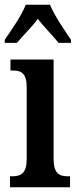

<svg xmlns="http://www.w3.org/2000/svg" viewBox="-28 -786 327 806"><path d="M-8 -619V-606H43C68 -636 106 -673 131 -707C155 -674 197 -633 218 -606H270V-619C244 -657 200 -721 182 -766H80C63 -721 18 -657 -8 -619ZM14 0H266V-46H256C220 -46 197 -59 197 -119V-536H16V-490H27C62 -490 84 -477 84 -421V-117C84 -59 60 -46 24 -46H14Z"/></svg>

Font: Noto Serif Hebrew ExtraCondensed SemiBold
Style: Regular
Weight: 600
Width: 2
Designer: Monotype Design Team
Foundry: Monotype Imaging Inc.
Version: Version 2.004